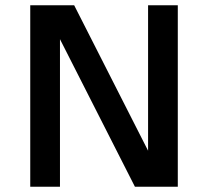

<svg xmlns="http://www.w3.org/2000/svg" viewBox="-20 -710 791 730"><path d="M95 0V-690H262L543 -137V-690H656V0H493L208 -561V0Z"/></svg>

Font: Radio Canada Medium
Style: Regular
Weight: 500
Designer: Charles Daoud, Etienne Aubert Bonn, Alexandre Saumier Demers, Jacques Le Bailly
Foundry: Radio-Canada
Version: Version 2.104; ttfautohint (v1.8.4.7-5d5b);gftools[0.9.28.de